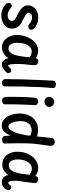

<svg xmlns="http://www.w3.org/2000/svg" viewBox="1007 -1864 873 2927"><g transform="rotate(90 1443.5 -400.5)"><path d="M434 -439Q434 -421 421 -408.5Q408 -396 385 -396Q369 -396 357 -403.5Q345 -411 333 -421Q314 -435 293.5 -444Q273 -453 247 -453Q216 -453 196.5 -439Q177 -425 177 -402Q177 -388 184.5 -376.5Q192 -365 216 -350.5Q240 -336 288 -311Q355 -280 385.5 -240.5Q416 -201 416 -140Q416 -98 390.5 -63Q365 -28 319.5 -6Q274 16 212 16Q180 16 147 6.5Q114 -3 86 -19.5Q58 -36 41 -55.5Q24 -75 24 -95Q24 -116 36.5 -129.5Q49 -143 67 -143Q76 -143 85.5 -138.5Q95 -134 108 -123Q119 -115 134.5 -105Q150 -95 171 -87.5Q192 -80 216 -80Q251 -80 275 -99Q299 -118 299 -143Q299 -166 282 -184.5Q265 -203 220 -224Q137 -262 99.5 -301.5Q62 -341 62 -393Q62 -435 85.5 -470Q109 -505 150.5 -526Q192 -547 248 -547Q299 -547 341 -530Q383 -513 408.5 -488Q434 -463 434 -439Z M513 -223Q513 -282 530 -339Q547 -396 578.5 -442.5Q610 -489 655 -517Q700 -545 756 -545Q779 -545 809 -537Q839 -529 865 -509Q870 -531 884 -539.5Q898 -548 917 -548Q938 -548 955.5 -534Q973 -520 973 -492Q973 -450 968.5 -413.5Q964 -377 959.5 -334.5Q955 -292 955 -231Q955 -178 959 -141Q963 -104 976 -84Q985 -90 993 -96Q1001 -102 1008.5 -109Q1016 -116 1022 -123Q1028 -129 1035 -132Q1042 -135 1051 -135Q1068 -135 1081.5 -123Q1095 -111 1095 -92Q1095 -83 1090.5 -73.5Q1086 -64 1075 -54Q1043 -23 1014 -7Q985 9 960 9Q938 9 918.5 -4.5Q899 -18 885.5 -41.5Q872 -65 866 -94Q849 -66 825 -43Q801 -20 771 -6.5Q741 7 706 7Q646 7 602 -26Q558 -59 535.5 -111.5Q513 -164 513 -223ZM632 -232Q631 -169 655 -131Q679 -93 718 -93Q751 -93 773.5 -114.5Q796 -136 810 -171.5Q824 -207 832.5 -250Q841 -293 845.5 -336.5Q850 -380 853 -417Q840 -428 824 -434.5Q808 -441 792.5 -444.5Q777 -448 764 -448Q727 -448 697.5 -421Q668 -394 650.5 -345Q633 -296 632 -232Z M1210 -772Q1212 -796 1229 -806.5Q1246 -817 1266 -817Q1280 -817 1293 -812.5Q1306 -808 1314.5 -797.5Q1323 -787 1322 -768Q1320 -746 1318 -718Q1316 -690 1313.5 -661Q1311 -632 1309 -604Q1302 -459 1299.5 -320Q1297 -181 1297 -41Q1298 -16 1281.5 -5.5Q1265 5 1245 5Q1231 5 1217.5 0Q1204 -5 1195 -15.5Q1186 -26 1186 -44Q1186 -176 1189.5 -298.5Q1193 -421 1198.5 -539Q1204 -657 1210 -772Z M1470 -495Q1473 -522 1489 -533Q1505 -544 1525 -544Q1540 -544 1553 -539.5Q1566 -535 1574.5 -524.5Q1583 -514 1582 -495Q1581 -466 1578.5 -422Q1576 -378 1574.5 -326Q1573 -274 1571.5 -221.5Q1570 -169 1570 -123.5Q1570 -78 1571 -47Q1573 -29 1564.5 -18Q1556 -7 1542.5 -1.5Q1529 4 1514 4Q1480 4 1468.5 -18.5Q1457 -41 1457 -72Q1457 -133 1457 -178Q1457 -223 1457.5 -259.5Q1458 -296 1459 -330.5Q1460 -365 1463 -404.5Q1466 -444 1470 -495ZM1457 -714Q1457 -745 1480 -768Q1503 -791 1536 -791Q1553 -791 1570 -781.5Q1587 -772 1598.5 -754.5Q1610 -737 1610 -714Q1610 -692 1597.5 -676Q1585 -660 1567 -651Q1549 -642 1529 -642Q1500 -642 1478.5 -662.5Q1457 -683 1457 -714Z M1710 -263Q1710 -317 1725 -367.5Q1740 -418 1771.5 -458Q1803 -498 1850.5 -521Q1898 -544 1962 -544Q1987 -544 2012.5 -539.5Q2038 -535 2060 -525Q2065 -584 2071 -641.5Q2077 -699 2086 -762Q2089 -775 2098 -783Q2107 -791 2119 -794.5Q2131 -798 2143 -798Q2173 -798 2188 -781.5Q2203 -765 2203 -737Q2203 -723 2197.5 -685Q2192 -647 2185.5 -599.5Q2179 -552 2174 -509Q2167 -444 2165.5 -377.5Q2164 -311 2164 -238Q2164 -187 2165.5 -137.5Q2167 -88 2168 -42Q2170 -18 2152.5 -7Q2135 4 2113 4Q2086 4 2070 -7Q2054 -18 2052 -42Q2051 -55 2050.5 -68Q2050 -81 2049.5 -95Q2049 -109 2049 -123Q2024 -67 1988.5 -29Q1953 9 1894 9Q1847 9 1812 -16Q1777 -41 1754.5 -81.5Q1732 -122 1721 -169.5Q1710 -217 1710 -263ZM1827 -276Q1827 -221 1838.5 -179.5Q1850 -138 1869 -115.5Q1888 -93 1910 -93Q1936 -93 1957 -118.5Q1978 -144 1995.5 -186.5Q2013 -229 2024 -278Q2031 -307 2036 -331.5Q2041 -356 2044 -378.5Q2047 -401 2049 -425Q2035 -432 2021.5 -436.5Q2008 -441 1993.5 -444Q1979 -447 1964 -447Q1932 -447 1900 -430.5Q1868 -414 1847.5 -377Q1827 -340 1827 -276Z M2293 -234Q2293 -294 2311 -350Q2329 -406 2362 -450Q2395 -494 2441 -520Q2487 -546 2543 -546Q2576 -546 2606 -535.5Q2636 -525 2663 -502Q2668 -524 2678.5 -535Q2689 -546 2709 -546Q2735 -546 2753 -532Q2771 -518 2770 -494Q2769 -464 2762.5 -418Q2756 -372 2750 -327Q2748 -313 2744 -288.5Q2740 -264 2737.5 -240.5Q2735 -217 2735 -202Q2734 -184 2736.5 -157.5Q2739 -131 2746.5 -110.5Q2754 -90 2768 -90Q2778 -90 2786 -96.5Q2794 -103 2801 -116Q2808 -126 2817 -130.5Q2826 -135 2836 -135Q2848 -135 2858.5 -128.5Q2869 -122 2875 -110Q2881 -98 2878 -83Q2877 -64 2860 -42.5Q2843 -21 2815.5 -6Q2788 9 2756 9Q2728 9 2705.5 -3Q2683 -15 2668 -37.5Q2653 -60 2648 -91Q2619 -48 2581 -23.5Q2543 1 2492 1Q2427 1 2383 -29.5Q2339 -60 2316 -113Q2293 -166 2293 -234ZM2410 -239Q2410 -196 2420 -164Q2430 -132 2450.5 -115Q2471 -98 2503 -98Q2528 -98 2546.5 -109.5Q2565 -121 2579 -141Q2593 -161 2603 -188Q2612 -212 2619 -240.5Q2626 -269 2630.5 -299.5Q2635 -330 2638 -359Q2641 -388 2643 -413Q2622 -431 2598 -440.5Q2574 -450 2552 -450Q2519 -450 2493 -433Q2467 -416 2448.5 -386Q2430 -356 2420 -318.5Q2410 -281 2410 -239Z"/></g></svg>

Font: Playpen Sans Medium
Style: Regular
Weight: 500
Designer: Laura Meseguer, Veronika Burian, José Scaglione
Foundry: TypeTogether
Version: Version 1.001